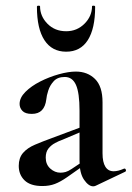

<svg xmlns="http://www.w3.org/2000/svg" viewBox="-20 -648 464 676"><path d="M317 6Q313 8 308 8Q292 8 276 -15Q260 -38 260 -82V-258Q260 -321 247.5 -349Q235 -377 208 -377Q183 -377 169.5 -362.5Q156 -348 150 -329.5Q144 -311 143 -298Q140 -273 127.5 -260Q115 -247 92 -247Q69 -247 59 -257.5Q49 -268 49 -282Q49 -304 69.5 -324.5Q90 -345 121.5 -361Q153 -377 187 -386.5Q221 -396 247 -396Q288 -396 314.5 -370Q341 -344 341 -288V-108Q341 -77 351 -61Q361 -45 380 -45Q396 -45 416 -54Q421 -56 423 -50.5Q425 -45 420 -43ZM129 7Q87 7 66.5 -13Q46 -33 46 -64Q46 -92 61 -109.5Q76 -127 103 -138.5Q130 -150 163 -162L270 -202L273 -187L200 -156Q188 -152 174 -144.5Q160 -137 150.5 -125Q141 -113 141 -93Q141 -69 157 -54.5Q173 -40 193 -40Q202 -40 211 -42.5Q220 -45 232 -53L286 -89L287 -74L216 -24Q193 -8 173.5 -0.5Q154 7 129 7ZM110 -624Q110 -628 115.5 -628Q121 -628 121 -626Q121 -591 147 -564.5Q173 -538 213 -538Q251 -538 277.5 -564.5Q304 -591 304 -626Q304 -628 309.5 -628Q315 -628 315 -624Q315 -547 289 -506.5Q263 -466 213 -466Q163 -466 136.5 -506.5Q110 -547 110 -624Z"/></svg>

Font: Cormorant Garamond Light SemiBold
Style: Regular
Weight: 600
Version: Version 4.001